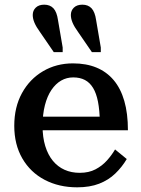

<svg xmlns="http://www.w3.org/2000/svg" viewBox="-20 -791 601 821"><path d="M391 -705 411 -588V-568H373L314 -654Q298 -676 290.5 -693.5Q283 -711 283 -727Q283 -746 296 -758.5Q309 -771 332 -771Q357 -771 371.5 -755.5Q386 -740 391 -705ZM228 -705 248 -588V-568H210L151 -654Q135 -676 127.5 -693.5Q120 -711 120 -727Q120 -746 133 -758.5Q146 -771 169 -771Q194 -771 208.5 -755.5Q223 -740 228 -705ZM162 -252Q162 -204 173.5 -166.5Q185 -129 206 -103.5Q227 -78 256 -65Q285 -52 321 -52Q360 -52 388.5 -67Q417 -82 437.5 -105Q458 -128 472 -152L522 -111Q502 -77 473 -49Q444 -21 404 -5.5Q364 10 310 10Q232 10 171 -22Q110 -54 75.5 -113.5Q41 -173 41 -253Q41 -333 74 -393Q107 -453 164 -486.5Q221 -520 292 -520Q349 -520 392.5 -502Q436 -484 466 -448.5Q496 -413 511.5 -359.5Q527 -306 527 -234H141L140 -292H434L407 -269Q406 -320 399 -356Q392 -392 378 -415Q364 -438 343 -449Q322 -460 293 -460Q265 -460 241.5 -446.5Q218 -433 200 -406.5Q182 -380 172 -341Q162 -302 162 -252Z"/></svg>

Font: Roboto Serif 36pt Medium
Style: Regular
Weight: 500
Designer: Greg Gazdowicz
Foundry: Commercial Type
Version: Version 1.008